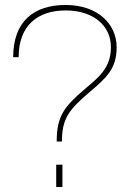

<svg xmlns="http://www.w3.org/2000/svg" viewBox="-20 -752 522 772"><path d="M208 -183H229C229 -275 257 -310 337 -379C408 -439 449 -475 449 -562C449 -657 371 -732 244 -732C116 -732 33 -666 33 -522H55C55 -651 133 -710 244 -710C354 -710 426 -650 426 -562C426 -477 373 -438 321 -394C238 -323 208 -285 208 -183ZM206 0H231V-90H206Z"/></svg>

Font: Aspekta 50
Style: Regular
Weight: 50
Designer: Ivo Dolenc
Version: Version 2.000